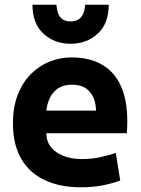

<svg xmlns="http://www.w3.org/2000/svg" viewBox="-20 -784 600 816"><path d="M324 12Q235 12 170 -18.5Q105 -49 70 -109.5Q35 -170 35 -259Q35 -329 55.5 -381.5Q76 -434 111.5 -469.5Q147 -505 191.5 -522.5Q236 -540 283 -540Q361 -540 414 -509Q467 -478 494 -418Q521 -358 521 -270Q521 -257 520.5 -242.5Q520 -228 519 -218H177Q177 -167 219.5 -137.5Q262 -108 329 -108Q370 -108 408.5 -116.5Q447 -125 472 -134L491 -17Q456 -4 415 4Q374 12 324 12ZM177 -314H388Q388 -342 378 -367Q368 -392 345.5 -408Q323 -424 286 -424Q250 -424 227 -408.5Q204 -393 192 -368Q180 -343 177 -314ZM280 -598Q211 -598 164.5 -641Q118 -684 118 -764H220Q222 -736 230 -720.5Q238 -705 251 -699Q264 -693 280 -693Q296 -693 309 -699Q322 -705 331 -720.5Q340 -736 342 -764H442Q442 -684 395.5 -641Q349 -598 280 -598Z"/></svg>

Font: Ubuntu Sans Mono
Style: Regular
Weight: 400
Monospace: yes
Designer: Dalton Maag Ltd
Foundry: Dalton Maag Ltd
Version: Version 1.006